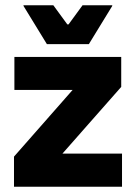

<svg xmlns="http://www.w3.org/2000/svg" viewBox="-20 -707 515 727"><path d="M442 -125.5V0H33V-114L255 -366.5H34.5V-491.5H439V-378L216.5 -125.5ZM157.5 -540 69 -684.5V-687H182L235 -614.5H239.5L292.5 -687H405V-684.5L316.5 -540Z"/></svg>

Font: Anek Latin
Style: Bold
Weight: 700
Designer: Yesha Goshar
Foundry: Ek Type
Version: Version 1.003